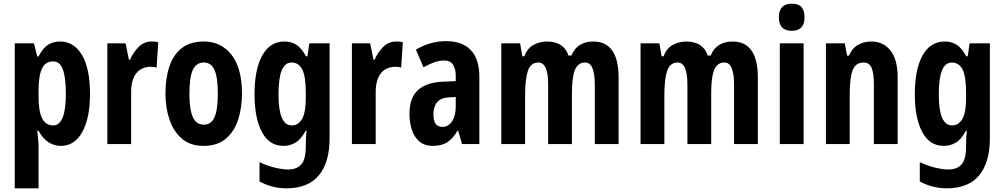

<svg xmlns="http://www.w3.org/2000/svg" viewBox="-20 -781 5447 1041"><path d="M306 -556Q381 -556 424.5 -482.5Q468 -409 468 -272Q468 -140 426 -65Q384 10 310 10Q273 10 242.5 -10Q212 -30 189 -72H182Q186 -40 187.5 -19.5Q189 1 189 10V240H60V-546H164L182 -475H189Q214 -523 242.5 -539.5Q271 -556 306 -556ZM268 -448Q227 -448 208 -410Q189 -372 189 -287V-259Q189 -177 208.5 -139Q228 -101 268 -101Q337 -101 337 -271Q337 -360 321 -404Q305 -448 268 -448Z M803 -556Q809 -556 817.5 -555.5Q826 -555 838 -552L829 -414Q823 -417 813.5 -418Q804 -419 802 -419Q744 -419 717 -381Q690 -343 691 -279V0H562V-546H661L679 -457H685Q701 -495 730.5 -525.5Q760 -556 803 -556Z M1292 -274Q1292 -198 1271.5 -133.5Q1251 -69 1205 -29.5Q1159 10 1083 10Q1012 10 966.5 -29Q921 -68 899 -132.5Q877 -197 877 -274Q877 -357 898.5 -421Q920 -485 966 -520.5Q1012 -556 1085 -556Q1179 -556 1235.5 -483.5Q1292 -411 1292 -274ZM1007 -273Q1007 -187 1025.5 -146Q1044 -105 1085 -105Q1125 -105 1143 -145.5Q1161 -186 1161 -274Q1161 -361 1143 -401.5Q1125 -442 1085 -442Q1044 -442 1025.5 -402Q1007 -362 1007 -273Z M1523 -556Q1557 -556 1585 -539.5Q1613 -523 1639 -476H1647L1657 -546H1767V-31Q1767 99 1709 169.5Q1651 240 1533 240Q1456 240 1387 203V98Q1431 119 1472.5 128.5Q1514 138 1542 138Q1589 138 1613.5 110.5Q1638 83 1638 12V5Q1638 -15 1639 -35.5Q1640 -56 1642 -73H1638Q1611 -24 1581 -7Q1551 10 1517 10Q1440 10 1400 -65.5Q1360 -141 1360 -269Q1360 -405 1402 -480.5Q1444 -556 1523 -556ZM1561 -442Q1525 -442 1507.5 -399.5Q1490 -357 1490 -268Q1490 -101 1562 -101Q1597 -101 1617.5 -135.5Q1638 -170 1638 -253V-276Q1638 -368 1618.5 -405Q1599 -442 1561 -442Z M2129 -556Q2135 -556 2143.5 -555.5Q2152 -555 2164 -552L2155 -414Q2149 -417 2139.5 -418Q2130 -419 2128 -419Q2070 -419 2043 -381Q2016 -343 2017 -279V0H1888V-546H1987L2005 -457H2011Q2027 -495 2056.5 -525.5Q2086 -556 2129 -556Z M2399 -558Q2486 -558 2532.5 -509.5Q2579 -461 2579 -363V0H2485L2464 -73H2461Q2437 -31 2406 -10.5Q2375 10 2327 10Q2281 10 2253 -14.5Q2225 -39 2212.5 -79Q2200 -119 2200 -163Q2200 -250 2245.5 -292Q2291 -334 2379 -338L2451 -341V-370Q2451 -408 2436 -430.5Q2421 -453 2389 -453Q2363 -453 2336.5 -444Q2310 -435 2276 -416L2235 -512Q2313 -558 2399 -558ZM2413 -253Q2371 -251 2350.5 -227Q2330 -203 2330 -161Q2330 -125 2342.5 -109Q2355 -93 2379 -93Q2411 -93 2431 -123Q2451 -153 2451 -204V-255Z M3196 -556Q3334 -556 3334 -360V0H3205V-323Q3205 -379 3192.5 -410.5Q3180 -442 3153 -442Q3113 -442 3097 -401.5Q3081 -361 3081 -278V0H2952V-324Q2952 -442 2899 -442Q2857 -442 2842 -396.5Q2827 -351 2827 -262V0H2698V-546H2800L2812 -476H2823Q2840 -521 2874.5 -538.5Q2909 -556 2945 -556Q2992 -556 3021.5 -536Q3051 -516 3062 -480H3078Q3095 -520 3125.5 -538Q3156 -556 3196 -556Z M3951 -556Q4089 -556 4089 -360V0H3960V-323Q3960 -379 3947.5 -410.5Q3935 -442 3908 -442Q3868 -442 3852 -401.5Q3836 -361 3836 -278V0H3707V-324Q3707 -442 3654 -442Q3612 -442 3597 -396.5Q3582 -351 3582 -262V0H3453V-546H3555L3567 -476H3578Q3595 -521 3629.5 -538.5Q3664 -556 3700 -556Q3747 -556 3776.5 -536Q3806 -516 3817 -480H3833Q3850 -520 3880.5 -538Q3911 -556 3951 -556Z M4273 -761Q4310 -761 4326 -742Q4342 -723 4342 -687Q4342 -614 4273 -614Q4203 -614 4203 -687Q4203 -761 4273 -761ZM4337 -546V0H4208V-546Z M4703 -556Q4770 -556 4808.5 -506.5Q4847 -457 4847 -362V0H4718V-325Q4718 -383 4706 -412.5Q4694 -442 4662 -442Q4620 -442 4603.5 -402Q4587 -362 4587 -264V0H4458V-546H4560L4573 -479H4583Q4601 -521 4633.5 -538.5Q4666 -556 4703 -556Z M5103 -556Q5137 -556 5165 -539.5Q5193 -523 5219 -476H5227L5237 -546H5347V-31Q5347 99 5289 169.5Q5231 240 5113 240Q5036 240 4967 203V98Q5011 119 5052.5 128.5Q5094 138 5122 138Q5169 138 5193.5 110.5Q5218 83 5218 12V5Q5218 -15 5219 -35.5Q5220 -56 5222 -73H5218Q5191 -24 5161 -7Q5131 10 5097 10Q5020 10 4980 -65.5Q4940 -141 4940 -269Q4940 -405 4982 -480.5Q5024 -556 5103 -556ZM5141 -442Q5105 -442 5087.5 -399.5Q5070 -357 5070 -268Q5070 -101 5142 -101Q5177 -101 5197.5 -135.5Q5218 -170 5218 -253V-276Q5218 -368 5198.5 -405Q5179 -442 5141 -442Z"/></svg>

Font: Noto Sans Sinhala ExtraCondensed
Style: Bold
Weight: 700
Width: 2
Designer: Jelle Bosma - Monotype Design Team
Foundry: Monotype Imaging Inc.
Version: Version 2.006; ttfautohint (v1.8.4.7-5d5b)